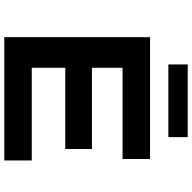

<svg xmlns="http://www.w3.org/2000/svg" viewBox="-20 -902 921 922"><g transform="rotate(90 441.0 -440.5)"><path d="M158 0V-700H743V-568H305V-132H750V0ZM236 -293V-421H695V-293ZM289 -788V-881H638V-788Z"/></g></svg>

Font: Lexend Tera SemiBold
Style: Regular
Weight: 600
Version: Version 1.007